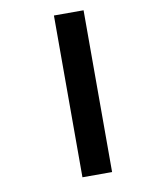

<svg xmlns="http://www.w3.org/2000/svg" viewBox="-74 -674 539 727"><g transform="rotate(-10 195.5 -311.0)"><path d="M184 -622H298V0H184Z"/></g></svg>

Font: Noto Sans SemiBold
Style: Regular
Weight: 600
Designer: Monotype Design Team
Foundry: Monotype Imaging Inc.
Version: Version 2.007